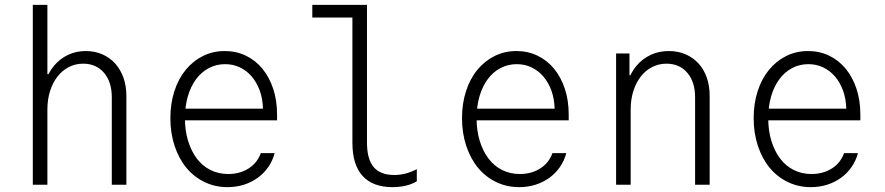

<svg xmlns="http://www.w3.org/2000/svg" viewBox="-20 -760 3640 790"><path d="M115 0H175V-310Q175 -351 186 -385.5Q197 -420 216.5 -445Q236 -470 263 -484Q290 -498 322 -498Q376 -498 408 -460.5Q440 -423 440 -360V0H500V-365Q500 -406 488 -440Q476 -474 454 -498.5Q432 -523 401 -536.5Q370 -550 333 -550Q293 -550 259.5 -534Q226 -518 202 -489Q178 -460 164.5 -419.5Q151 -379 151 -330L183 -455H175V-740H115Z M722 -265H1120V-289Q1120 -347 1104 -395Q1088 -443 1059.5 -477.5Q1031 -512 991.5 -531Q952 -550 905 -550Q856 -550 815 -529.5Q774 -509 744 -472.5Q714 -436 697.5 -385Q681 -334 681 -274Q681 -212 698.5 -159.5Q716 -107 747 -69.5Q778 -32 821.5 -11Q865 10 916 10Q952 10 983.5 0Q1015 -10 1040.5 -28.5Q1066 -47 1084 -73Q1102 -99 1110 -130H1053Q1039 -90 1003 -67Q967 -44 919 -44Q879 -44 846 -60.5Q813 -77 790 -107.5Q767 -138 754 -180Q741 -222 741 -273Q741 -323 753 -364Q765 -405 787 -434.5Q809 -464 839.5 -480Q870 -496 906 -496Q939 -496 966.5 -483Q994 -470 1015 -446Q1036 -422 1048.5 -388Q1061 -354 1062 -313H722Z M1490 -173V-740H1265V-688H1430V-173Q1430 -82 1472 -36Q1514 10 1595 10Q1624 10 1649.5 4Q1675 -2 1695 -14V-64Q1672 -52 1649 -46Q1626 -40 1602 -40Q1545 -40 1517.5 -72.5Q1490 -105 1490 -173Z M1922 -265H2320V-289Q2320 -347 2304 -395Q2288 -443 2259.5 -477.5Q2231 -512 2191.5 -531Q2152 -550 2105 -550Q2056 -550 2015 -529.5Q1974 -509 1944 -472.5Q1914 -436 1897.5 -385Q1881 -334 1881 -274Q1881 -212 1898.5 -159.5Q1916 -107 1947 -69.5Q1978 -32 2021.5 -11Q2065 10 2116 10Q2152 10 2183.5 0Q2215 -10 2240.5 -28.5Q2266 -47 2284 -73Q2302 -99 2310 -130H2253Q2239 -90 2203 -67Q2167 -44 2119 -44Q2079 -44 2046 -60.5Q2013 -77 1990 -107.5Q1967 -138 1954 -180Q1941 -222 1941 -273Q1941 -323 1953 -364Q1965 -405 1987 -434.5Q2009 -464 2039.5 -480Q2070 -496 2106 -496Q2139 -496 2166.5 -483Q2194 -470 2215 -446Q2236 -422 2248.5 -388Q2261 -354 2262 -313H1922Z M2515 0H2575V-310Q2575 -351 2586 -385.5Q2597 -420 2616.5 -445Q2636 -470 2663 -484Q2690 -498 2722 -498Q2776 -498 2808 -460.5Q2840 -423 2840 -360V0H2900V-365Q2900 -407 2888 -441Q2876 -475 2854 -499Q2832 -523 2801 -536.5Q2770 -550 2732 -550Q2691 -550 2657 -534Q2623 -518 2599 -489.5Q2575 -461 2561.5 -420.5Q2548 -380 2548 -330L2578 -450H2570V-540H2515Z M3122 -265H3520V-289Q3520 -347 3504 -395Q3488 -443 3459.5 -477.5Q3431 -512 3391.5 -531Q3352 -550 3305 -550Q3256 -550 3215 -529.5Q3174 -509 3144 -472.5Q3114 -436 3097.5 -385Q3081 -334 3081 -274Q3081 -212 3098.5 -159.5Q3116 -107 3147 -69.5Q3178 -32 3221.5 -11Q3265 10 3316 10Q3352 10 3383.5 0Q3415 -10 3440.5 -28.5Q3466 -47 3484 -73Q3502 -99 3510 -130H3453Q3439 -90 3403 -67Q3367 -44 3319 -44Q3279 -44 3246 -60.5Q3213 -77 3190 -107.5Q3167 -138 3154 -180Q3141 -222 3141 -273Q3141 -323 3153 -364Q3165 -405 3187 -434.5Q3209 -464 3239.5 -480Q3270 -496 3306 -496Q3339 -496 3366.5 -483Q3394 -470 3415 -446Q3436 -422 3448.5 -388Q3461 -354 3462 -313H3122Z"/></svg>

Font: CommitMonoV142 ExtLt
Style: Regular
Weight: 200
Monospace: yes
Designer: Eigil Nikolajsen
Foundry: Eigil Nikolajsen
Version: Version 1.142